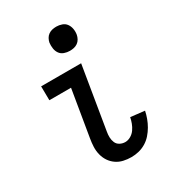

<svg xmlns="http://www.w3.org/2000/svg" viewBox="-181 -841 861 952"><g transform="rotate(-30 250.0 -365.5)"><path d="M290 8Q267 8 245 3Q223 -2 205 -14.5Q187 -27 175 -45Q163 -63 157.5 -85Q152 -107 153 -130Q154 -153 158 -176L202 -440H78L77 -520H306L247 -163Q244 -147 244.5 -131Q245 -115 251 -101Q257 -87 271 -79.5Q285 -72 301 -72Q317 -72 332.5 -81Q348 -90 358 -104.5Q368 -119 374 -135Q380 -151 383 -167L463 -158Q459 -138 451.5 -117.5Q444 -97 433 -78Q422 -59 407 -42Q392 -25 372.5 -13.5Q353 -2 332 3Q311 8 290 8ZM289 -601Q273 -601 257.5 -606.5Q242 -612 233 -624.5Q224 -637 221.5 -653.5Q219 -670 221 -687Q223 -698 229 -709Q235 -720 245 -727Q255 -734 266.5 -736.5Q278 -739 290 -739Q306 -739 321.5 -733.5Q337 -728 346 -715.5Q355 -703 358 -686.5Q361 -670 358 -653Q356 -642 350 -631Q344 -620 334 -613Q324 -606 312.5 -603.5Q301 -601 289 -601Z"/></g></svg>

Font: Iosevka Term Curly Medium
Style: Italic
Weight: 500
Italic angle: -9°
Designer: Belleve Invis
Foundry: Belleve Invis
Version: Version 32.3.0